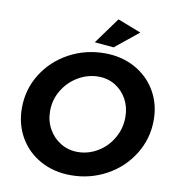

<svg xmlns="http://www.w3.org/2000/svg" viewBox="-97 -1003 1008 1100"><g transform="rotate(10 406.5 -452.5)"><path d="M802 -382Q802 -274 746 -183.5Q690 -93 595 -41Q500 11 388 11Q289 11 211 -32Q133 -75 89.5 -150.5Q46 -226 46 -320Q46 -429 102 -518.5Q158 -608 253 -659.5Q348 -711 460 -711Q558 -711 636 -668.5Q714 -626 758 -551Q802 -476 802 -382ZM208 -331Q208 -274 234 -227.5Q260 -181 304.5 -154Q349 -127 403 -127Q465 -127 519.5 -159.5Q574 -192 606.5 -248.5Q639 -305 639 -371Q639 -428 614 -474Q589 -520 545.5 -546.5Q502 -573 448 -573Q386 -573 330.5 -540.5Q275 -508 241.5 -452.5Q208 -397 208 -331ZM503 -916 639 -863 503 -753 392 -763Z"/></g></svg>

Font: Gontserrat SemiBold
Style: Italic
Weight: 600
Italic angle: -11.3°
Designer: Julieta Ulanovsky
Foundry: Julieta Ulanovsky
Version: Version 6.001